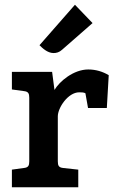

<svg xmlns="http://www.w3.org/2000/svg" viewBox="-20 -787 486 807"><path d="M199 -485H30V-411L81 -404C99 -402 103 -394 103 -376V-109C103 -91 99 -83 81 -81L30 -74V0H309V-74L245 -81C227 -83 223 -91 223 -109V-298C223 -334 266 -399 313 -399C320 -399 333 -399 339 -395L350 -333H429L437 -471C412 -486 383 -495 351 -495C289 -495 230 -445 209 -409ZM295 -767 146 -597C157 -586 179 -564 205 -564C217 -564 229 -567 241 -578L369 -690Z"/></svg>

Font: Enriqueta
Style: Bold
Weight: 700
Designer: Viviana Monsalve, Gustavo Ibarra
Foundry: Viviana Monsalve, Gustavo Ibarra
Version: Version 1.002